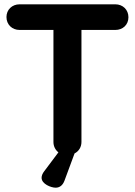

<svg xmlns="http://www.w3.org/2000/svg" viewBox="-20 -720 626 891"><path d="M279 119 326 -8C346 -18 358 -38 358 -61V-581H515C550 -581 576 -605 576 -640C576 -675 550 -700 515 -700H71C36 -700 10 -675 10 -641C10 -606 36 -581 71 -581H228V-61C228 -41 237 -24 251 -13L185 75C177 85 173 96 173 105C173 134 217 151 238 151C257 151 271 140 279 119Z"/></svg>

Font: Hotpoint
Style: Bold
Weight: 700
Designer: Andrew Paglinawan, Luciano Perondi, Riccardo Olocco
Foundry: CAST Cooperativa Anonima Servizi Tipografici
Version: Version 1.000;PS 2.1;hotconv 16.6.51;makeotf.lib2.5.65220